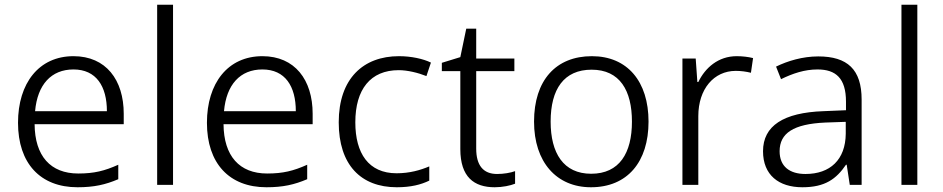

<svg xmlns="http://www.w3.org/2000/svg" viewBox="-20 -780 3977 810"><path d="M290 -543C144 -543 56 -429 56 -262C56 -91 150 10 307 10C377 10 425 -1 479 -24V-85C421 -59 377 -48 310 -48C193 -48 127 -122 126 -256H502V-300C502 -443 427 -543 290 -543ZM290 -487C386 -487 431 -416 431 -311H128C138 -423 196 -487 290 -487Z M710 0V-760H643V0Z M1087 -543C941 -543 853 -429 853 -262C853 -91 947 10 1104 10C1174 10 1222 -1 1276 -24V-85C1218 -59 1174 -48 1107 -48C990 -48 924 -122 923 -256H1299V-300C1299 -443 1224 -543 1087 -543ZM1087 -487C1183 -487 1228 -416 1228 -311H925C935 -423 993 -487 1087 -487Z M1654 10C1713 10 1756 -1 1791 -18V-78C1753 -62 1708 -49 1653 -49C1535 -49 1479 -133 1479 -264C1479 -403 1543 -484 1662 -484C1699 -484 1744 -473 1779 -459L1798 -516C1765 -532 1715 -543 1663 -543C1513 -543 1409 -449 1409 -264C1409 -85 1502 10 1654 10Z M2077 -46C2019 -46 1989 -82 1989 -153V-480H2150V-533H1989V-659H1947L1922 -539L1844 -515V-480H1922V-151C1922 -33 1980 10 2067 10C2100 10 2133 3 2153 -5V-58C2134 -51 2105 -46 2077 -46Z M2716 -267C2716 -436 2627 -543 2477 -543C2325 -543 2233 -441 2233 -267C2233 -96 2328 10 2473 10C2627 10 2716 -97 2716 -267ZM2303 -267C2303 -404 2359 -486 2476 -486C2595 -486 2646 -398 2646 -267C2646 -134 2593 -47 2474 -47C2357 -47 2303 -134 2303 -267Z M3088 -543C3010 -543 2955 -494 2926 -434H2922L2915 -533H2859V0H2926V-290C2926 -405 2992 -481 3084 -481C3106 -481 3128 -478 3148 -473L3157 -535C3137 -540 3112 -543 3088 -543Z M3432 -542C3366 -542 3303 -523 3254 -499L3275 -446C3324 -470 3374 -487 3429 -487C3506 -487 3549 -450 3549 -351V-315L3454 -311C3285 -305 3199 -249 3199 -142C3199 -42 3265 10 3365 10C3461 10 3508 -25 3549 -85H3552L3565 0H3615V-360C3615 -487 3555 -542 3432 -542ZM3462 -263 3548 -266V-216C3547 -106 3482 -46 3378 -46C3311 -46 3269 -78 3269 -142C3269 -218 3327 -257 3462 -263Z M3850 0V-760H3783V0Z"/></svg>

Font: Noto Kufi Arabic Light
Style: Regular
Weight: 300
Designer: Monotype Design Team, David Williams, Khaled Hosny
Foundry: Google LLC
Version: Version 2.109